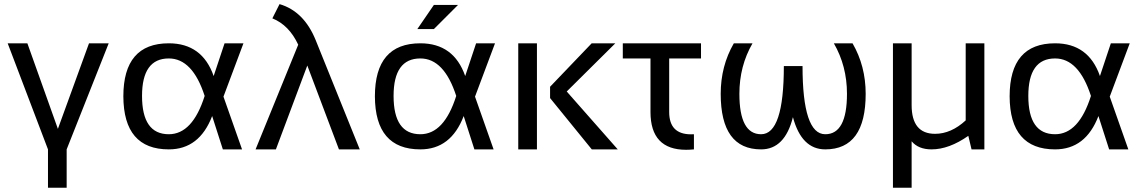

<svg xmlns="http://www.w3.org/2000/svg" viewBox="-20 -722 5519 928"><path d="M17.1 -512.7H112.3L259.8 -99.1L410.2 -512.7H505.4L302.2 0V185.5H211.9V0Z M576.2 -256.3Q576.2 -512.7 795.9 -512.7Q957.5 -512.7 1012.7 -354.5L1065.4 -512.7H1156.7L1060.1 -254.9L1149.9 0H1057.1L1005.4 -161.1Q943.8 0 795.9 0Q577.1 0 576.2 -256.3ZM795.9 -73.2Q910.6 -73.2 969.2 -258.3Q910.6 -439.5 795.9 -439.5Q666.5 -439.5 666.5 -258.3Q666.5 -73.2 795.9 -73.2Z M1421.4 -505.9Q1377.4 -600.6 1296.4 -633.3L1331.1 -702.1Q1449.2 -667.5 1505.9 -527.8L1718.8 0H1618.2L1465.3 -405.3L1313.5 0H1215.3Z M1792 -256.3Q1792 -512.7 2011.7 -512.7Q2173.3 -512.7 2228.5 -354.5L2281.2 -512.7H2372.6L2275.9 -254.9L2365.7 0H2272.9L2221.2 -161.1Q2159.7 0 2011.7 0Q1793 0 1792 -256.3ZM2011.7 -73.2Q2126.5 -73.2 2185.1 -258.3Q2126.5 -439.5 2011.7 -439.5Q1882.3 -439.5 1882.3 -258.3Q1882.3 -73.2 2011.7 -73.2ZM2077.1 -698.2H2193.8L2077.1 -581.5H1997.1Z M2954.1 -512.7 2719.2 -279.8 2965.8 0H2840.3L2638.7 -248V-302.7L2839.8 -512.7ZM2575.2 -512.7V0H2484.9V-512.7Z M2990.2 -512.7H3368.2V-439.5H3214.4V-180.7Q3214.4 -72.8 3319.8 -72.8Q3326.7 -72.8 3334 -73.2V0Q3314 2 3296.4 2Q3124 2 3124 -180.7V-439.5H2990.2Z M3526.9 -512.7H3617.2Q3553.7 -402.8 3553.7 -268.6Q3553.7 -73.2 3658.7 -73.2Q3768.6 -73.2 3768.6 -402.8H3858.9Q3858.9 -73.2 3968.8 -73.2Q4073.7 -73.2 4073.7 -268.6Q4073.7 -402.8 4010.3 -512.7H4100.6Q4164.1 -402.8 4164.1 -268.6Q4164.1 0 3968.8 0Q3854 0 3812.5 -155.8Q3773.4 0 3658.7 0Q3463.4 0 3463.4 -268.6Q3463.4 -402.8 3526.9 -512.7Z M4737.8 -512.7V0H4675.8L4660.2 -65.4Q4566.9 0 4482.4 0Q4418.9 0 4386.2 -39.1V185.5H4295.9V-512.7H4386.2V-213.9Q4386.2 -75.2 4499.5 -75.2Q4577.1 -75.2 4647.5 -140.1V-512.7Z M4859.9 -256.3Q4859.9 -512.7 5079.6 -512.7Q5241.2 -512.7 5296.4 -354.5L5349.1 -512.7H5440.4L5343.8 -254.9L5433.6 0H5340.8L5289.1 -161.1Q5227.5 0 5079.6 0Q4860.8 0 4859.9 -256.3ZM5079.6 -73.2Q5194.3 -73.2 5252.9 -258.3Q5194.3 -439.5 5079.6 -439.5Q4950.2 -439.5 4950.2 -258.3Q4950.2 -73.2 5079.6 -73.2Z"/></svg>

Font: Sansation
Style: Regular
Weight: 400
Designer: Bernd Montag
Version: Version 1.301